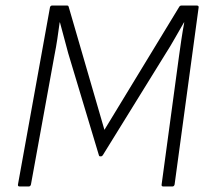

<svg xmlns="http://www.w3.org/2000/svg" viewBox="-20 -675 748 695"><path d="M51 0Q44 0 45 -7L161 -649Q163 -655 169 -655H222Q225 -655 226.5 -654Q228 -653 229 -649L358 -205L628 -649Q631 -655 637 -655H692Q700 -655 699 -648L612 -7Q610 0 604 0H571Q564 0 565 -7L628 -472Q632 -501 636.5 -531.5Q641 -562 647 -594H646Q629 -565 613 -536.5Q597 -508 579 -480L352 -113Q349 -109 346 -109H343Q339 -109 338 -113L227 -482Q219 -510 212 -538Q205 -566 197 -594H196Q192 -564 187.5 -534Q183 -504 177 -474L92 -7Q90 0 84 0Z"/></svg>

Font: Sofia Sans Semi Condensed Light
Style: Italic
Weight: 300
Italic angle: -9°
Version: Version 4.100